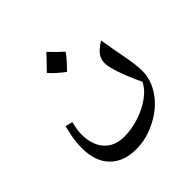

<svg xmlns="http://www.w3.org/2000/svg" viewBox="-167 -515 920 920"><g transform="rotate(-45 293.0 -55.5)"><path d="M249 262Q164 262 116 213Q68 164 68 74Q68 54 69.5 37Q71 20 75 -1.5Q79 -23 87 -56L124 -47Q113 -1 113 24Q113 97 149.5 138Q186 179 251 179Q301 179 351.5 162.5Q402 146 442 117.5Q482 89 498 54Q465 -17 449 -65Q433 -113 433 -137Q433 -163 447.5 -183.5Q462 -204 498 -226Q500 -215 503 -196.5Q506 -178 510.5 -153.5Q515 -129 521 -97Q528 -61 531.5 -32.5Q535 -4 535 17Q535 78 496 134.5Q457 191 389 226Q355 244 320 253Q285 262 249 262ZM276 -235Q232 -268 204 -300Q230 -326 247 -344Q264 -362 274 -373Q290 -356 306.5 -339.5Q323 -323 340 -308Q329 -292 312.5 -273.5Q296 -255 276 -235Z"/></g></svg>

Font: Noto Naskh Arabic
Style: Regular
Weight: 400
Designer: Monotype Design Team, David Williams, Mohamad Dakak and Nizar Qandah
Foundry: Monotype Imaging Inc.
Version: Version 2.013